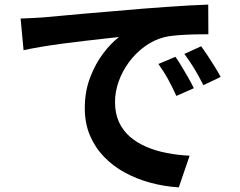

<svg xmlns="http://www.w3.org/2000/svg" viewBox="-20 -766 1040 832"><path d="M69.3 -685.6Q98.8 -686.6 126 -688.1Q153.2 -689.6 167.4 -690.6Q198.5 -693.4 243.9 -697.6Q289.3 -701.8 345.5 -706.8Q401.8 -711.7 465.9 -717Q530 -722.4 599 -728.4Q650.7 -732.6 702.6 -736.1Q754.4 -739.6 800.9 -742.4Q847.4 -745.1 882.3 -746.1L883 -617.6Q856.2 -617.9 821.1 -616.9Q786.1 -615.9 751.5 -613.4Q716.8 -611 689.7 -604.3Q644.9 -592.5 606.2 -563.9Q567.5 -535.4 538.8 -496.6Q510.2 -457.8 494.3 -413.2Q478.4 -368.6 478.4 -323.9Q478.4 -274.6 495.5 -237.2Q512.7 -199.8 543.4 -173.3Q574.1 -146.8 615 -129.4Q655.8 -112 703.3 -102.9Q750.8 -93.8 801.7 -91.3L754.8 45.9Q692 42 632.4 26Q572.7 9.9 521.1 -18.2Q469.4 -46.2 430.5 -86.8Q391.5 -127.3 369.5 -179.7Q347.4 -232 347.4 -297.1Q347.4 -369.4 370.4 -429.8Q393.5 -490.3 427.8 -535.4Q462.2 -580.5 496 -605.6Q467.8 -602.4 428.4 -598.1Q389 -593.8 343.2 -588.4Q297.5 -583.1 250.7 -576.9Q203.9 -570.7 160.3 -563.4Q116.8 -556.1 82.1 -548.5ZM740.2 -519.8Q752.7 -502.4 767.4 -477.9Q782.2 -453.4 796.2 -428.8Q810.3 -404.1 819.9 -383.8L744.3 -350.3Q725.4 -391.7 707.7 -423.8Q689.9 -455.9 666.4 -488.8ZM851.8 -565.6Q864.6 -548.2 880.2 -524.5Q895.8 -500.8 910.8 -476.5Q925.7 -452.3 936.2 -432.7L861.4 -396.9Q840.7 -437.5 822.1 -468.3Q803.6 -499.2 779 -532.3Z"/></svg>

Font: Shanggu Sans SC VF
Style: Regular
Weight: 250
Designer: GuiWonder
Version: Version 1.021